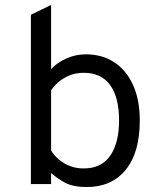

<svg xmlns="http://www.w3.org/2000/svg" viewBox="-20 -742 656 774"><path d="M330 12Q274.5 12 242.2 -5.5Q210 -23 186 -44.5V0H104.5V-682.5L186 -722V-463.5Q210 -489.5 247.5 -506.2Q285 -523 326 -523Q391.5 -523 440.2 -491.2Q489 -459.5 516.2 -399.8Q543.5 -340 543.5 -256Q543.5 -126.5 486.5 -57.2Q429.5 12 330 12ZM317.5 -63Q389.5 -63 424.8 -115Q460 -167 460 -256Q460 -349 424.2 -398.8Q388.5 -448.5 317.5 -448.5Q284 -448.5 257.8 -437Q231.5 -425.5 213.2 -409Q195 -392.5 186 -377.5V-135.5Q206 -102.5 240.8 -82.8Q275.5 -63 317.5 -63Z"/></svg>

Font: Overpass Mono Light
Style: Regular
Weight: 400
Monospace: yes
Version: Version 4.000